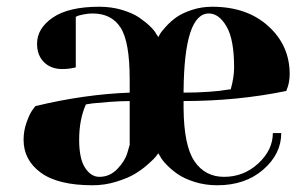

<svg xmlns="http://www.w3.org/2000/svg" viewBox="-20 -535 915 570"><path d="M625 15Q589 15 557.5 5Q526 -5 507 -18.5Q488 -32 474.5 -46Q461 -60 456 -70L450 -80Q447 -76 442 -69.5Q437 -63 419 -47Q401 -31 380 -18.5Q359 -6 325 4.5Q291 15 255 15Q152 15 101 -22.5Q50 -60 50 -120Q50 -147 59 -172Q68 -197 76 -208L85 -220Q230 -255 365 -260V-300Q365 -411 338 -453Q311 -495 255 -495Q242 -495 229.5 -492.5Q217 -490 211 -488L205 -485V-335Q185 -330 165 -330Q131 -330 110.5 -350.5Q90 -371 90 -405Q90 -451 137 -483Q184 -515 275 -515Q311 -515 342.5 -505.5Q374 -496 393 -483Q412 -470 425.5 -457Q439 -444 444 -434L450 -425Q452 -429 455.5 -435Q459 -441 473 -456.5Q487 -472 504 -484Q521 -496 549.5 -505.5Q578 -515 610 -515Q713 -515 776.5 -457.5Q840 -400 840 -315Q840 -302 837.5 -289.5Q835 -277 832 -271L830 -265Q685 -235 525 -235V-213Q526 -102 557.5 -56Q589 -10 645 -10Q704 -10 747 -50Q790 -90 790 -140H815Q815 -78 761.5 -31.5Q708 15 625 15ZM525 -260Q565 -260 600 -262.5Q635 -265 650 -268L665 -270Q675 -305 675 -335Q675 -418 652.5 -456.5Q630 -495 600 -495Q527 -495 525 -265ZM235 -225Q215 -180 215 -120Q215 -64 232.5 -37Q250 -10 275 -10Q306 -10 328.5 -33.5Q351 -57 358 -81L365 -105V-235Q338 -235 305.5 -232.5Q273 -230 254 -228Z"/></svg>

Font: Yeseva One
Style: Regular
Weight: 400
Designer: Jovanny Lemonad
Foundry: Jovanny Lemonad
Version: Version 2.000